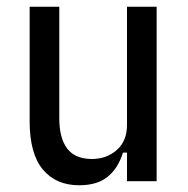

<svg xmlns="http://www.w3.org/2000/svg" viewBox="-20 -538 558 570"><path d="M357 -85H345Q331 -39 300 -13.5Q269 12 215 12Q146 12 107 -35Q68 -82 68 -178V-518H156V-187Q156 -128 179.5 -97Q203 -66 253 -66Q296 -66 326.5 -92.5Q357 -119 357 -167V-518H445V0H357Z"/></svg>

Font: IBM Plex Sans Condensed Text
Style: Regular
Weight: 450
Width: 3
Designer: Mike Abbink, Paul van der Laan, Pieter van Rosmalen
Foundry: Bold Monday
Version: Version 1.1